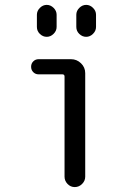

<svg xmlns="http://www.w3.org/2000/svg" viewBox="-20 -760 540 780"><path d="M136.7 -458Q124 -458 115.2 -466.8Q106.4 -475.6 106.4 -488.8Q106.4 -502 115.2 -510.7Q124 -519.5 136.7 -519.5H268.6Q292 -519.5 309.1 -502.9Q326.2 -486.3 326.2 -462.9V-42Q326.2 -25.4 313.5 -12.7Q300.8 0 283.7 0Q266.6 0 254.4 -12.7Q242.2 -25.4 242.2 -42V-449.2Q242.2 -458 233.4 -458ZM290 -700.2Q290 -715.8 302.2 -728Q314.5 -740.2 330.1 -740.2Q345.7 -740.2 357.9 -728Q370.1 -715.8 370.1 -700.2V-650.4Q370.1 -634.8 357.9 -622.6Q345.7 -610.4 330.1 -610.4Q314.5 -610.4 302.2 -622.1Q290 -633.8 290 -650.4ZM129.9 -700.2Q129.9 -715.8 142.1 -728Q154.3 -740.2 169.9 -740.2Q185.5 -740.2 197.8 -728Q210 -715.8 210 -700.2V-650.4Q210 -634.8 197.8 -622.6Q185.5 -610.4 169.9 -610.4Q154.3 -610.4 142.1 -622.1Q129.9 -633.8 129.9 -650.4Z"/></svg>

Font: Rounded Mgen+ 1mn regular
Style: Regular
Weight: 400
Designer: [Source Han Sans]
Ryoko NISHIZUKA  (kana & ideographs); Paul D. Hunt (Latin, Greek & Cyrillic); Wenlong ZHANG  (bopomofo
Version: Version 1.059.20150602